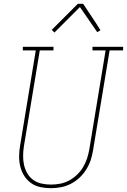

<svg xmlns="http://www.w3.org/2000/svg" viewBox="-20 -981 667 1009"><path d="M247 8Q218 8 191 2Q164 -4 142.5 -19.5Q121 -35 107 -57.5Q93 -80 86.5 -106.5Q80 -133 80.5 -161.5Q81 -190 86 -218L168 -716H100V-735H261V-716H189L106 -215Q102 -190 101.5 -164.5Q101 -139 106 -115.5Q111 -92 123 -71Q135 -50 154 -36Q173 -22 197.5 -16.5Q222 -11 248 -11Q271 -11 295.5 -15.5Q320 -20 342.5 -32Q365 -44 384 -62Q403 -80 416 -101.5Q429 -123 437 -147Q445 -171 449 -194L535 -716H466V-735H627V-716H556L469 -191Q465 -165 456.5 -139.5Q448 -114 433 -90Q418 -66 397 -46.5Q376 -27 351 -14.5Q326 -2 299.5 3Q273 8 247 8ZM266 -810 252 -824 389 -961H417L486 -857L508 -822L491 -812L400 -944Z"/></svg>

Font: Iosevka Etoile Thin
Style: Italic
Weight: 100
Italic angle: -9°
Designer: Belleve Invis
Foundry: Belleve Invis
Version: Version 22.1.2; ttfautohint (v1.8.4)